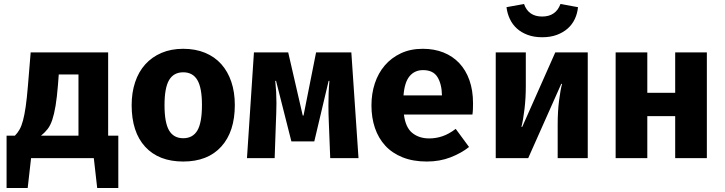

<svg xmlns="http://www.w3.org/2000/svg" viewBox="-20 -794 3640 964"><path d="M136 0 119 150H13V-113H55Q68 -126 78 -143.5Q88 -161 95.5 -189Q103 -217 109 -258.5Q115 -300 120 -361L134 -531H523V-113H574V150H468L451 0ZM271 -367Q266 -305 259 -263Q252 -221 242.5 -192.5Q233 -164 219 -146Q205 -128 186 -113H374V-420H275Z M900 -549Q961 -549 1009.5 -529Q1058 -509 1091 -472Q1124 -435 1141.5 -383Q1159 -331 1159 -267Q1159 -133 1091 -58Q1023 17 900 17Q777 17 709 -57Q641 -131 641 -266Q641 -329 658.5 -381.5Q676 -434 709.5 -471Q743 -508 791 -528.5Q839 -549 900 -549ZM900 -431Q852 -431 829 -392Q806 -353 806 -266Q806 -178 829 -139Q852 -100 900 -100Q948 -100 971 -139Q994 -178 994 -267Q994 -353 971 -392Q948 -431 900 -431Z M1631 -179Q1630 -200 1629.5 -221Q1629 -242 1629 -264Q1629 -295 1630 -325.5Q1631 -356 1634 -388H1630L1558 -84H1443L1366 -388H1362Q1368 -332 1368 -277Q1368 -251 1367 -225.5Q1366 -200 1365 -173L1359 0H1220L1255 -531H1427L1500 -214H1504L1567 -531H1744L1780 0H1638Z M2008 -219Q2016 -154 2050 -126.5Q2084 -99 2135 -99Q2169 -99 2201.5 -110Q2234 -121 2268 -147L2335 -56Q2296 -25 2242 -4Q2188 17 2123 17Q2054 17 2001.5 -4Q1949 -25 1914.5 -62.5Q1880 -100 1862.5 -151.5Q1845 -203 1845 -265Q1845 -324 1862 -375.5Q1879 -427 1912 -465.5Q1945 -504 1993 -526.5Q2041 -549 2103 -549Q2160 -549 2206.5 -530.5Q2253 -512 2286 -477Q2319 -442 2337 -391Q2355 -340 2355 -276Q2355 -262 2354.5 -246.5Q2354 -231 2352 -219ZM2104 -442Q2062 -442 2036.5 -411.5Q2011 -381 2006 -315H2199Q2198 -372 2176.5 -407Q2155 -442 2104 -442Z M2768 -531H2931V0H2780V-167Q2780 -235 2787 -289.5Q2794 -344 2802 -373H2798L2632 0H2469V-531H2620V-362Q2620 -302 2613.5 -247Q2607 -192 2598 -157H2602ZM2702 -607Q2661 -607 2629 -619Q2597 -631 2575 -651Q2553 -671 2540 -698.5Q2527 -726 2523 -758L2611 -774Q2633 -711 2702 -711Q2771 -711 2794 -774L2882 -758Q2879 -726 2866 -698.5Q2853 -671 2830.5 -651Q2808 -631 2776 -619Q2744 -607 2702 -607Z M3370 0V-211H3230V0H3071V-531H3230V-328H3370V-531H3529V0Z"/></svg>

Font: Qzxlaeiskcpccdgjqmyffctclhy
Style: Regular
Weight: 700
Monospace: yes
Designer: Carrois Corporate & Edenspiekermann
Foundry: Carrois Corporate GbR & Edenspiekermann AG
Version: Version 2.001